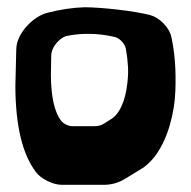

<svg xmlns="http://www.w3.org/2000/svg" viewBox="-20 -489 533 536"><path d="M312 -179.2Q327.1 -203.6 333 -239.3Q338.9 -274.9 337.4 -301.8Q335.9 -328.6 331.5 -352.1Q329.6 -362.8 321 -372.3Q312.5 -381.8 302.2 -385.3Q264.2 -394.5 229 -394.5H223.1Q193.8 -394.5 164.1 -388.2Q150.4 -383.3 138.7 -369.9Q127 -356.4 124 -342.3Q123 -337.4 123 -333.5V-333L122.1 -279.8Q122.6 -189.9 149.9 -152.8Q154.8 -146 164.3 -141.4Q173.8 -136.7 182.1 -136.7H183.6H242.7H244.1Q259.3 -136.7 270.5 -144L294.4 -159.2Q305.2 -168 312 -179.2ZM458.5 -385.3Q465.3 -354.5 468.3 -317.1Q471.2 -279.8 469.5 -234.1Q467.8 -188.5 454.6 -141.8Q441.4 -95.2 417.5 -59.6Q402.8 -38.1 380.9 -21.5L330.6 9.3Q304.2 25.9 273.4 26.9H150.9Q132.8 26.4 112.1 16.1Q91.3 5.9 80.6 -8.3Q23.4 -83 22.9 -249L25.4 -350.1Q25.4 -357.9 27.3 -366.7Q34.2 -395 58.8 -420.2Q83.5 -445.3 111.3 -453.1Q166.5 -467.3 216.8 -468.8Q255.4 -468.3 308.3 -462.2Q361.3 -456.1 397.9 -447.3Q418.5 -441.9 436.3 -423.8Q454.1 -405.8 458.5 -385.3Z"/></svg>

Font: Some Time Later
Style: Regular
Weight: 400
Version: Version 003.300